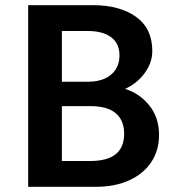

<svg xmlns="http://www.w3.org/2000/svg" viewBox="-20 -720 682 740"><path d="M88.5 0V-700H339Q441.5 -700 504.2 -655.2Q567 -610.5 567 -523Q567 -490.5 552 -461.5Q537 -432.5 513 -410.8Q489 -389 462 -377.5Q519 -359.5 556 -313Q593 -266.5 593 -199.5Q593 -140.5 563.2 -95.5Q533.5 -50.5 478.5 -25.2Q423.5 0 348.5 0ZM218.5 -99.5H328Q393.5 -99.5 426 -125.8Q458.5 -152 458.5 -204.5Q458.5 -256 426.2 -283.5Q394 -311 328.5 -311H218.5ZM218.5 -405H320Q356.5 -405 383.5 -417Q410.5 -429 425.5 -451.8Q440.5 -474.5 440.5 -506Q440.5 -552 408.8 -576.2Q377 -600.5 318 -600.5H218.5Z"/></svg>

Font: Geologica Thin Roman Medium
Style: Regular
Weight: 500
Version: Version 1.010;gftools[0.9.28]